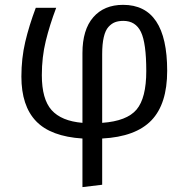

<svg xmlns="http://www.w3.org/2000/svg" viewBox="-20 -558 771 789"><path d="M667 -267.1Q667 -130.9 602.3 -63.5Q537.6 3.9 399.9 11.2V201.2L318.8 210.9V11.2Q188.5 2.9 128.2 -60.1Q67.9 -123 67.9 -243.2Q67.9 -318.4 83.7 -385.7Q99.6 -453.1 127 -525.9H210.9Q184.1 -455.1 168 -389.2Q151.9 -323.2 151.9 -249Q151.9 -150.4 192.1 -105.5Q232.4 -60.5 318.8 -53.2V-339.8Q318.8 -436 363.3 -487.1Q407.7 -538.1 485.8 -538.1Q667 -538.1 667 -267.1ZM399.9 -53.2Q501.5 -60.5 541.3 -107.9Q581.1 -155.3 581.1 -266.1Q581.1 -381.3 559.1 -426.8Q537.1 -472.2 486.8 -472.2Q467.3 -472.2 452.9 -466.8Q438.5 -461.4 425.8 -447.5Q413.1 -433.6 406.5 -405.5Q399.9 -377.4 399.9 -335.9Z"/></svg>

Font: Fira Sans Book
Style: Regular
Weight: 350
Designer: Carrois Corporate & Edenspiekermann AG
Foundry: Carrois Corporate GbR & Edenspiekermann AG
Version: Version 4.203;PS 004.203;hotconv 1.0.88;makeotf.lib2.5.64775